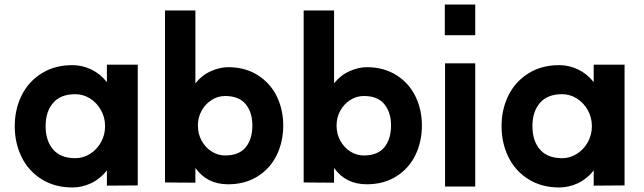

<svg xmlns="http://www.w3.org/2000/svg" viewBox="-20 -804 2837 846"><path d="M443 -248Q443 -287 424.5 -319.5Q406 -352 376 -370.5Q346 -389 312 -389Q247 -389 214 -350.5Q181 -312 181 -248Q181 -184 214 -145.5Q247 -107 312 -107Q346 -107 376 -125.5Q406 -144 424.5 -176.5Q443 -209 443 -248ZM299 -517Q342 -517 382 -498Q422 -479 451 -442V-519H587V13L451 14V-53Q422 -16 382 3Q342 22 299 22Q221 22 163 -14.5Q105 -51 75 -112.5Q45 -174 45 -248Q45 -322 75 -383Q105 -444 163 -480.5Q221 -517 299 -517Z M1092 -251Q1092 -309 1062.5 -345Q1033 -381 972 -381Q940 -381 912.5 -363.5Q885 -346 868.5 -316.5Q852 -287 852 -251Q852 -214 868.5 -184Q885 -154 912.5 -136.5Q940 -119 972 -119Q1033 -119 1062.5 -155Q1092 -191 1092 -251ZM707 -758H841V-437Q870 -473 909.5 -490.5Q949 -508 985 -508Q1060 -508 1115.5 -473Q1171 -438 1199.5 -379.5Q1228 -321 1228 -251Q1228 -180 1199.5 -121Q1171 -62 1115.5 -27Q1060 8 985 8Q892 8 841 -64V1L707 0Z M1703 -251Q1703 -309 1673.5 -345Q1644 -381 1583 -381Q1551 -381 1523.5 -363.5Q1496 -346 1479.5 -316.5Q1463 -287 1463 -251Q1463 -214 1479.5 -184Q1496 -154 1523.5 -136.5Q1551 -119 1583 -119Q1644 -119 1673.5 -155Q1703 -191 1703 -251ZM1318 -758H1452V-437Q1481 -473 1520.5 -490.5Q1560 -508 1596 -508Q1671 -508 1726.5 -473Q1782 -438 1810.5 -379.5Q1839 -321 1839 -251Q1839 -180 1810.5 -121Q1782 -62 1726.5 -27Q1671 8 1596 8Q1503 8 1452 -64V1L1318 0Z M2074 -784V-649H1940V-784ZM1941 -525H2074V18H1941Z M2588 -248Q2588 -287 2569.5 -319.5Q2551 -352 2521 -370.5Q2491 -389 2457 -389Q2392 -389 2359 -350.5Q2326 -312 2326 -248Q2326 -184 2359 -145.5Q2392 -107 2457 -107Q2491 -107 2521 -125.5Q2551 -144 2569.5 -176.5Q2588 -209 2588 -248ZM2444 -517Q2487 -517 2527 -498Q2567 -479 2596 -442V-519H2732V13L2596 14V-53Q2567 -16 2527 3Q2487 22 2444 22Q2366 22 2308 -14.5Q2250 -51 2220 -112.5Q2190 -174 2190 -248Q2190 -322 2220 -383Q2250 -444 2308 -480.5Q2366 -517 2444 -517Z"/></svg>

Font: SUIT ExtraBold
Style: Regular
Weight: 800
Designer: Sunn Youn; Korean Glyphs from Source Han Sans (Sandoll Communications; Soo-young Jang, Joo-yeon Kang)
Foundry: Sunn
Version: Version 1.008